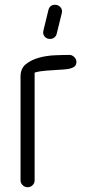

<svg xmlns="http://www.w3.org/2000/svg" viewBox="-20 -784 360 804"><path d="M125 -29Q125 -17 116.5 -8.5Q108 0 95 0Q84 0 75 -8.5Q66 -17 66 -29V-464Q66 -497 88 -515Q110 -533 142 -542Q174 -551 209 -552.5Q244 -554 271 -554Q282 -554 291 -545Q300 -536 300 -525Q300 -513 293 -506.5Q286 -500 274 -497Q262 -494 246 -493L215 -491Q198 -490 171.5 -488Q145 -486 125 -480ZM183 -743Q189 -764 210 -764Q224 -764 233 -754Q242 -744 239 -730L217 -641Q215 -633 207.5 -627Q200 -621 190 -621Q174 -621 166 -632Q158 -643 162 -657Z"/></svg>

Font: VDS
Style: Thin
Weight: 100
Width: 0
Designer: artmaker
Foundry: artmaker
Version: Version 1.000 2012 initial release